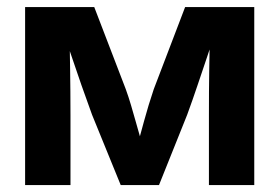

<svg xmlns="http://www.w3.org/2000/svg" viewBox="-20 -536 809 556"><path d="M52.7 0V-515.6H252.9L344.2 -277.8Q352.5 -254.9 359.4 -231.4Q366.2 -208 372.8 -184.8Q379.4 -161.6 385.5 -140.1Q391.6 -118.7 397.5 -99.6H372.6Q378.9 -118.7 384.8 -140.1Q390.6 -161.6 397 -184.8Q403.3 -208 410.4 -231.4Q417.5 -254.9 425.3 -277.8L516.1 -515.6H716.3V0H585V-203.1Q585 -238.8 585.2 -270.8Q585.4 -302.7 585.9 -332.8Q586.4 -362.8 586.9 -392.6Q587.4 -422.4 587.9 -452.6H606.9Q593.8 -413.1 580.1 -372.3Q566.4 -331.5 552.2 -289.6Q538.1 -247.6 522 -203.6L440.4 0H329.6L246.6 -203.6Q230.5 -247.6 215.8 -289.6Q201.2 -331.5 187.5 -372.3Q173.8 -413.1 160.2 -452.6H181.2Q181.6 -422.4 182.1 -392.6Q182.6 -362.8 183.1 -332.8Q183.6 -302.7 183.8 -270.8Q184.1 -238.8 184.1 -203.1V0Z"/></svg>

Font: Inter Cardless Display
Style: Bold
Weight: 700
Designer: Rasmus Andersson
Foundry: rsms
Version: Version 4.001;git-9221beed3